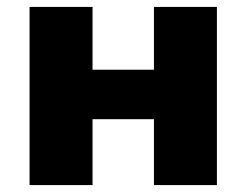

<svg xmlns="http://www.w3.org/2000/svg" viewBox="-20 -535 712 555"><path d="M65.5 0V-515H247.5V-333.5H425V-515H607V0H425V-190.5H247.5V0Z"/></svg>

Font: Geologica ExtraBold
Style: Regular
Weight: 800
Designer: Sindre Bremnes, Frode Helland
Foundry: Monokrom Skriftforlag AS
Version: Version 1.010;gftools[0.9.28]